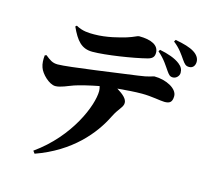

<svg xmlns="http://www.w3.org/2000/svg" viewBox="-123 -947 1246 1168"><g transform="rotate(15 500.0 -362.5)"><path d="M843 -613C858 -592 865 -583 884 -583C905 -583 923 -602 923 -622C923 -644 915 -659 895 -675C865 -699 817 -715 766 -725L759 -714C804 -676 825 -638 843 -613ZM917 -703C934 -679 942 -670 963 -670C990 -670 1000 -692 1000 -712C1000 -735 986 -755 962 -770C935 -787 896 -798 842 -808L835 -796C877 -764 898 -730 917 -703ZM706 -655C738 -663 747 -678 747 -701C747 -748 700 -772 622 -772C611 -772 596 -760 551 -746C514 -735 433 -712 354 -712C321 -712 281 -712 239 -736L231 -729C268 -648 302 -607 371 -607C453 -607 625 -634 706 -655ZM192 83C410 6 528 -138 586 -256C615 -315 642 -329 642 -357C642 -382 618 -404 576 -430C632 -435 686 -439 729 -439C791 -439 848 -426 873 -426C903 -426 922 -434 922 -475C922 -522 850 -560 775 -560C768 -560 744 -547 678 -539C568 -525 254 -478 187 -478C153 -478 136 -492 107 -515L97 -511C94 -486 95 -457 103 -436C115 -399 168 -347 207 -347C240 -347 281 -368 316 -380C348 -391 410 -406 468 -417C471 -407 473 -396 473 -387C473 -296 386 -79 180 67Z"/></g></svg>

Font: Source Han Serif KR Heavy
Style: Regular
Weight: 900
Designer: Ryoko NISHIZUKA 西塚涼子 (kana & ideographs); Frank Grießhammer (Latin, Greek & Cyrillic); Wenlong ZHANG 张文龙 (bopomofo); San
Foundry: Adobe
Version: Version 2.001;hotconv 1.1.0;makeotfexe 2.6.0